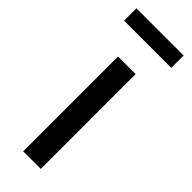

<svg xmlns="http://www.w3.org/2000/svg" viewBox="-223 -673 693 693"><g transform="rotate(45 123.0 -327.0)"><path d="M169 0H79V-484H169ZM244 -591H3V-654H244Z"/></g></svg>

Font: Play
Style: Regular
Weight: 400
Designer: Jonas Hecksher
Foundry: Jonas Hecksher, Playtypeª, e-types AS
Version: Version 1.002